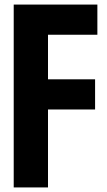

<svg xmlns="http://www.w3.org/2000/svg" viewBox="-20 -820 466 840"><path d="M40 0V-800H406V-668H190V-473H396V-341H190V0Z"/></svg>

Font: Big Shoulders Text Black
Style: Regular
Weight: 900
Designer: Patric King
Foundry: XO Type Co
Version: Version 1.000; ttfautohint (v1.8.2)